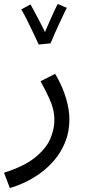

<svg xmlns="http://www.w3.org/2000/svg" viewBox="-45 -707 432 957"><path d="M4 230 -25 154Q76 122 130.5 77.5Q185 33 205.5 -15Q226 -63 226 -107Q226 -135 220 -161Q214 -187 199 -220Q184 -253 157 -302L230 -339Q268 -274 284.5 -216Q301 -158 301 -114Q301 -51 280.5 0Q260 51 226.5 90.5Q193 130 153.5 158Q114 186 74.5 204Q35 222 4 230ZM148 -485Q139 -505 123 -538.5Q107 -572 90.5 -605.5Q74 -639 61 -660L107 -685Q114 -673 127 -648.5Q140 -624 154.5 -596.5Q169 -569 179 -547Q190 -573 203 -602.5Q216 -632 227 -655.5Q238 -679 243 -687L288 -668Q283 -658 272 -635.5Q261 -613 248.5 -585.5Q236 -558 224.5 -532.5Q213 -507 207 -491Z"/></svg>

Font: Noto Sans Living
Style: Regular
Weight: 400
Designer: Monotype Design Team
Foundry: Monotype Imaging Inc.
Version: Version 2.013; ttfautohint (v1.8.4.7-5d5b)